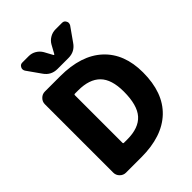

<svg xmlns="http://www.w3.org/2000/svg" viewBox="-269 -1118 1229 1229"><g transform="rotate(-45 345.0 -504.0)"><path d="M491.2 -397.5Q491.2 -507.8 440.9 -558.6Q390.6 -609.4 290 -609.4H259.8Q252.9 -609.4 252.9 -601.6V-171.9Q252.9 -165 259.8 -165H290Q393.6 -165 442.4 -219.7Q491.2 -274.4 491.2 -397.5ZM665 -397.5Q665 -213.9 563.5 -117.2Q461.9 -20.5 272.5 -20.5H133.8Q110.4 -20.5 93.3 -37.6Q76.2 -54.7 76.2 -78.1V-697.3Q76.2 -720.7 93.3 -737.8Q110.4 -754.9 133.8 -754.9H272.5Q461.9 -754.9 563.5 -660.6Q665 -566.4 665 -397.5ZM337.9 -881.8Q339.8 -878.9 341.8 -878.9Q343.8 -878.9 345.7 -881.8L377 -938.5Q389.6 -960.9 413.1 -974.6Q436.5 -988.3 462.9 -988.3H522.5Q541 -988.3 548.8 -971.7Q552.7 -964.8 552.7 -958Q552.7 -949.2 547.9 -940.4L482.4 -847.7Q450.2 -799.8 392.6 -799.8H293Q235.4 -799.8 203.1 -847.7L137.7 -940.4Q132.8 -949.2 132.8 -958Q132.8 -964.8 136.7 -971.7Q144.5 -988.3 163.1 -988.3H221.7Q248 -988.3 271 -974.6Q293.9 -960.9 307.6 -937.5Z"/></g></svg>

Font: Gen Jyuu Gothic Heavy
Style: Bold
Weight: 900
Designer: [Source Han Sans]
Ryoko NISHIZUKA  (kana & ideographs); Paul D. Hunt (Latin, Greek & Cyrillic); Wenlong ZHANG  (bopomofo
Version: Version 1.002.20150607